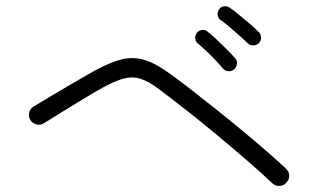

<svg xmlns="http://www.w3.org/2000/svg" viewBox="-20 -732 1040 632"><path d="M876 -129Q845 -159 797 -200.5Q749 -242 695 -287Q641 -332 590.5 -371.5Q540 -411 504 -438Q470 -464 443 -472.5Q416 -481 387.5 -473.5Q359 -466 319 -444Q290 -428 252 -405Q214 -382 179.5 -360.5Q145 -339 124 -326Q113 -319 100 -322.5Q87 -326 80 -337Q73 -349 76 -361.5Q79 -374 90 -381Q111 -394 147.5 -415.5Q184 -437 223 -460Q262 -483 289 -498Q342 -527 380.5 -536.5Q419 -546 456.5 -534.5Q494 -523 541 -488Q568 -469 606.5 -439Q645 -409 689 -374Q733 -339 777 -302.5Q821 -266 858.5 -233.5Q896 -201 921 -177Q932 -167 932 -153.5Q932 -140 922 -130Q913 -120 899.5 -120Q886 -120 876 -129ZM751 -504Q743 -497 732.5 -497.5Q722 -498 714 -506Q706 -516 690.5 -532.5Q675 -549 658 -565Q641 -581 630 -590Q623 -596 622.5 -606.5Q622 -617 629 -625Q635 -632 645 -633.5Q655 -635 663 -628Q675 -619 692.5 -602.5Q710 -586 727 -569Q744 -552 754 -540Q761 -533 760 -522.5Q759 -512 751 -504ZM795 -590Q786 -599 769 -614Q752 -629 734.5 -644Q717 -659 705 -667Q698 -672 696.5 -682.5Q695 -693 701 -701Q706 -709 716 -711Q726 -713 734 -708Q747 -700 765.5 -684.5Q784 -669 802.5 -653.5Q821 -638 831 -627Q839 -620 839.5 -609Q840 -598 832 -590Q825 -583 814 -582.5Q803 -582 795 -590Z"/></svg>

Font: Zen Maru Gothic
Style: Regular
Weight: 400
Designer: Yoshimichi Ohira
Foundry: Positype
Version: Version 1.002